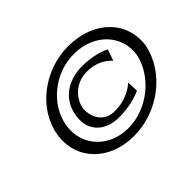

<svg xmlns="http://www.w3.org/2000/svg" viewBox="-106 -638 824 824"><g transform="rotate(-45 306.5 -225.5)"><path d="M72 -226C51 -95 149 11 300 11C451 11 583 -95 610 -226C631 -357 530 -462 373 -462C224 -462 93 -357 72 -226ZM127 -226C144 -334 248 -421 367 -421C488 -421 572 -334 555 -226C532 -118 423 -30 307 -30C191 -30 110 -118 127 -226ZM186 -226C183 -206 184 -188 188 -172C201 -125 243 -91 314 -91C366 -91 414 -103 447 -118L445 -169L428 -156C399 -136 362 -123 319 -123C304 -123 292 -125 280 -130C248 -144 227 -178 229 -226C231 -241 236 -253 243 -266C263 -301 301 -328 352 -328C396 -328 429 -314 452 -294L466 -281L484 -332C454 -347 409 -359 355 -359C332 -359 309 -356 289 -349C235 -331 196 -290 186 -226Z"/></g></svg>

Font: Charger Sport
Style: DfExtObl
Weight: 400
Designer: Jasper
Foundry: Cannot Into Space Fonts
Version: Version 1.1